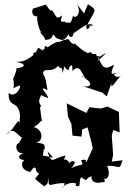

<svg xmlns="http://www.w3.org/2000/svg" viewBox="-20 -949 683 998"><path d="M338 -108C305 -142 304 -87 320 -140C257 -130 248 -86 227 -162C284 -104 235 -142 203 -139C209 -174 204 -173 212 -172C214 -202 210 -202 166 -208C208 -211 205 -279 155 -288C196 -310 205 -347 198 -315L188 -390C206 -408 161 -405 200 -463C169 -466 197 -451 230 -439C228 -462 171 -509 227 -481C218 -528 221 -535 204 -566C205 -604 248 -564 283 -608C290 -581 304 -616 304 -569C329 -630 292 -610 336 -583C340 -612 360 -625 356 -580C403 -626 402 -552 436 -532C438 -535 403 -559 404 -553C453 -532 471 -491 411 -501L511 -468L535 -448L560 -520C550 -466 592 -548 610 -554C561 -534 571 -589 583 -564C562 -569 549 -553 573 -613C514 -578 513 -608 490 -649C536 -677 550 -689 489 -633C510 -682 481 -637 480 -669C449 -661 442 -694 477 -662C445 -689 453 -673 433 -674C378 -702 349 -757 374 -696C377 -735 365 -700 335 -746C297 -738 289 -733 289 -726C293 -741 259 -726 227 -703C203 -728 220 -675 200 -696C210 -665 221 -679 179 -701C165 -681 173 -676 155 -675C142 -613 165 -677 145 -656C104 -625 82 -629 62 -627C119 -619 114 -598 66 -595C65 -571 48 -540 48 -540C64 -473 24 -487 85 -505C86 -482 52 -438 25 -467C22 -382 75 -433 84 -350L82 -310C75 -344 52 -271 14 -251C51 -295 72 -243 94 -234C75 -191 61 -200 79 -202C56 -211 56 -134 117 -157C48 -142 85 -103 135 -123C80 -127 81 -63 138 -55C162 -97 168 -70 167 -63C185 -28 197 -70 161 -17C157 -28 178 -2 212 20C224 0 225 27 232 -26C231 39 238 1 316 3C313 29 305 15 304 29C326 -8 393 -2 371 14C409 35 384 -15 403 -27C445 3 416 -25 459 -33C450 -30 454 12 511 -2C542 2 508 -26 529 -19C561 -32 537 -87 537 -87C608 -90 597 -57 617 -116L561 -109L568 -145L561 -243L568 -273L602 -261L598 -367L539 -395L505 -385L474 -388L445 -392L429 -362L327 -412L333 -344L351 -305L357 -244L404 -239L407 -276L435 -287C444 -250 455 -216 462 -178L431 -110C410 -99 451 -126 402 -117C414 -79 417 -105 350 -75C404 -133 318 -112 339 -80ZM318 -836C278 -832 307 -856 300 -869C265 -829 263 -908 241 -894L218 -925L151 -904C135 -862 183 -855 178 -874C164 -863 183 -790 196 -779C173 -789 215 -760 214 -742C273 -741 240 -796 272 -751C301 -743 310 -725 340 -777C327 -763 359 -739 362 -778C368 -775 386 -798 431 -820C418 -771 471 -820 431 -822C467 -830 477 -804 434 -821C476 -902 489 -893 437 -927L417 -879L379 -929C411 -874 365 -847 360 -869C344 -806 340 -841 326 -830Z"/></svg>

Font: Asimov Aggro
Style: Condensed
Weight: 500
Designer: Google
Version: Version 2.000980; 2014